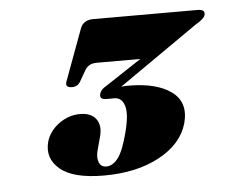

<svg xmlns="http://www.w3.org/2000/svg" viewBox="-37 -741 528 447"><g transform="rotate(-5 227.5 -517.5)"><path d="M386 -440.5Q372.5 -392.5 319.2 -363.8Q266 -335 189.5 -335Q117.5 -335 87 -360.8Q56.5 -386.5 66.5 -424.5Q73.5 -449 96.2 -465.8Q119 -482.5 146 -482.5Q171.5 -482.5 183 -467.2Q194.5 -452 188 -427L179 -393.5Q175 -378 179.5 -366.8Q184 -355.5 196.5 -355.5Q211.5 -355.5 224 -371.8Q236.5 -388 247.5 -431Q258.5 -473 252.2 -492.5Q246 -512 229 -512H210.5Q193 -512 197 -525.5Q199.5 -535 212 -542L297 -598H194.5Q176 -598 167.5 -583.5L152.5 -557.5Q146 -546.5 133 -546.5Q116 -546.5 121 -560.5L165.5 -681Q172.5 -700 196 -700H439.5Q459 -700 454.5 -686Q452 -678 431.5 -666L247 -537.5Q255 -538.5 263 -538.5Q330 -538.5 364.2 -513.2Q398.5 -488 386 -440.5Z"/></g></svg>

Font: Fraunces 72pt Black
Style: Italic
Weight: 900
Italic angle: -16°
Version: Version 1.000;[b76b70a41]